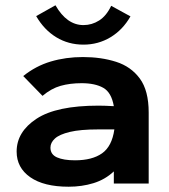

<svg xmlns="http://www.w3.org/2000/svg" viewBox="-20 -695 640 727"><path d="M240 12Q146 12 94.5 -24Q43 -60 43 -121Q43 -196 118.5 -245.5Q194 -295 353 -295Q364 -295 379 -294.5Q394 -294 411 -293Q402 -345 371 -362.5Q340 -380 289 -380Q245 -380 209.5 -370Q174 -360 141 -332L68 -407Q115 -445 172 -462Q229 -479 294 -479Q363 -479 419.5 -461Q476 -443 509.5 -397.5Q543 -352 543 -269V0H411V-46Q378 -15 334 -1.5Q290 12 240 12ZM171 -136Q171 -110 196 -99Q221 -88 264 -88Q329 -88 366.5 -114.5Q404 -141 413 -205Q396 -205 380 -205Q364 -205 352 -205Q284 -205 244.5 -195.5Q205 -186 188 -170.5Q171 -155 171 -136ZM401 -673 474 -633Q445 -582 398.5 -554Q352 -526 296 -526Q239 -526 193 -554Q147 -582 117 -634L190 -675Q233 -600 296 -600Q328 -600 355.5 -617.5Q383 -635 401 -673Z"/></svg>

Font: Inconsolata Expanded ExtraBold
Style: Regular
Weight: 800
Width: 7
Monospace: yes
Designer: Raph Levien, Cyreal, Brenton Simpson
Foundry: Raph Levien, Cyreal, Google
Version: Version 3.001; ttfautohint (v1.8.2.53-6de2)